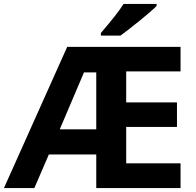

<svg xmlns="http://www.w3.org/2000/svg" viewBox="-20 -951 992 971"><path d="M466.8 -296.9V-585H404.8L282.2 -296.9ZM893.1 0H466.8V-169.9H227.1L153.8 0H0L319.8 -713.9H893.1V-589.8H618.2V-433.1H875V-309.1H618.2V-125H893.1ZM490.2 -771V-784.2Q574.2 -881.8 605 -931.2H772V-920.9Q747.1 -895.5 685.5 -845.7Q624 -795.9 589.4 -771Z"/></svg>

Font: NotoSans-Bold
Style: Bold
Weight: 700
Designer: Monotype Design team
Foundry: Monotype Imaging Inc.
Version: Version 1.04